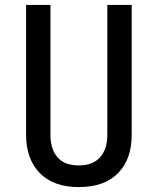

<svg xmlns="http://www.w3.org/2000/svg" viewBox="-20 -750 640 780"><path d="M300 10Q197 10 141.5 -47Q86 -104 86 -202V-730H185V-202Q185 -144 213.5 -111Q242 -78 300 -78Q357 -78 386.5 -111Q416 -144 416 -202V-730H515V-202Q515 -103 459.5 -46.5Q404 10 300 10Z"/></svg>

Font: JetBrainsMono NFM Medium
Style: Regular
Weight: 500
Monospace: yes
Designer: Philipp Nurullin, Konstantin Bulenkov
Foundry: JetBrains
Version: Version 2.304; ttfautohint (v1.8.4.7-5d5b);Nerd Fonts 3.3.0